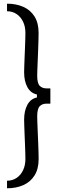

<svg xmlns="http://www.w3.org/2000/svg" viewBox="-20 -820 323 1041"><path d="M18.1 200.8V159.8Q47.3 159.8 69.8 144.8Q92.3 129.7 105 103.1Q117.8 76.5 117.8 41.8Q117.8 30.2 117.1 8.1Q116.5 -13.9 115.4 -40.6Q114.3 -67.3 113.2 -93.8Q112.1 -120.2 111.5 -140.9Q110.8 -161.6 110.8 -170.8Q110.8 -219.2 128.4 -251.8Q146.1 -284.3 180.2 -291.4V-307.8Q146.1 -315 128.4 -347.5Q110.8 -379.9 110.8 -428.4Q110.8 -437.6 111.5 -458.3Q112.1 -479 113.2 -505.4Q114.3 -531.9 115.4 -558.6Q116.5 -585.3 117.1 -607.3Q117.8 -629.3 117.8 -641Q117.8 -676.1 105 -702.5Q92.3 -728.9 69.8 -743.9Q47.3 -759 18.1 -759V-800Q67.6 -800 106.2 -783Q144.8 -766 167.1 -730.8Q189.3 -695.6 189.3 -641Q189.3 -628.4 188.6 -603.4Q187.9 -578.3 186.8 -548.2Q185.7 -518.1 184.4 -489Q183.1 -460 182.4 -438.6Q181.7 -417.2 181.7 -409.6Q181.7 -368.7 195.4 -354.7Q209.1 -340.7 232.7 -340.7H253.1V-258.1H232.7Q209.1 -258.1 195.4 -244.1Q181.7 -230 181.7 -189.1Q181.7 -181.6 182.4 -160Q183.1 -138.5 184.4 -109.5Q185.8 -80.5 186.9 -50.7Q188.1 -20.8 188.8 4.2Q189.5 29.2 189.5 41.8Q189.5 96 167.2 131.4Q144.9 166.7 106.3 183.8Q67.6 200.8 18.1 200.8Z"/></svg>

Font: Big Shoulders Stencil Thin
Style: Regular
Weight: 100
Designer: Patric King
Foundry: XO Type Co
Version: Version 2.001